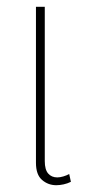

<svg xmlns="http://www.w3.org/2000/svg" viewBox="-20 -537 252 566"><path d="M146 9Q122 9 104 -6.5Q86 -22 86 -57V-517H112V-62Q112 -37 122 -25.5Q132 -14 149 -14Q157 -14 167 -17Q177 -20 184 -24L189 -1Q179 4 167.5 6.5Q156 9 146 9Z"/></svg>

Font: Noto Sans Thai UI Cond Thin
Style: Regular
Weight: 100
Width: 3
Designer: Monotype Design Team
Foundry: Monotype Imaging Inc.
Version: Version 2.000